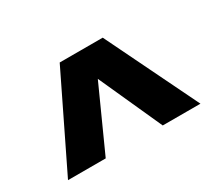

<svg xmlns="http://www.w3.org/2000/svg" viewBox="-82 -677 771 688"><g transform="rotate(-30 304.0 -333.0)"><path d="M578 -143H422L304 -404L186 -143H30L215 -523H393Z"/></g></svg>

Font: Gontserrat Black
Style: Regular
Weight: 900
Designer: Julieta Ulanovsky
Foundry: Julieta Ulanovsky
Version: Version 6.001